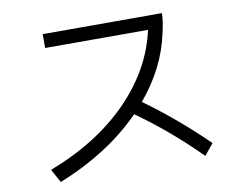

<svg xmlns="http://www.w3.org/2000/svg" viewBox="-78 -825 1156 928"><g transform="rotate(-10 500.0 -360.5)"><path d="M858 -4Q709 -153 554 -262Q475 -181 372 -115Q269 -49 148 -1L112 -67Q348 -157 498.5 -309.5Q649 -462 691 -652H186V-720H771Q771 -683 757 -623Q722 -458 601 -314Q757 -202 903 -59Z"/></g></svg>

Font: IBM Plex Sans SC
Style: Regular
Weight: 400
Designer: Mike Abbink; Paul van der Laan; Pieter van Rosmalen; Eunyou Noh; Wujin Sim; Chorong Kim; Dohee Lee; Yejin We; Jinhee Kim
Foundry: Sandoll Inc.
Version: Version 1.000